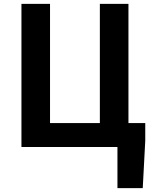

<svg xmlns="http://www.w3.org/2000/svg" viewBox="-20 -761 791 994"><path d="M588 213H719L732 -32V-124H645V-741H497V-124H239V-741H91V0H588Z"/></svg>

Font: Noto Sans Mono CJK HK
Style: Bold
Weight: 700
Designer: Ryoko NISHIZUKA 西塚涼子 (kana, bopomofo & ideographs); Paul D. Hunt (Latin, Greek & Cyrillic); Sandoll Communications 산돌커뮤니
Foundry: Adobe
Version: Version 2.004;hotconv 1.0.118;makeotfexe 2.5.65603